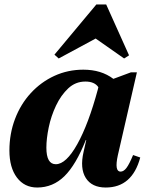

<svg xmlns="http://www.w3.org/2000/svg" viewBox="-20 -822 667 857"><path d="M146 15Q89 15 55.5 -29.5Q22 -74 22 -150Q22 -225 47 -291Q72 -357 117.5 -406.5Q163 -456 223 -483.5Q283 -511 352 -511Q432 -511 486 -470L564 -499H591L506 -129Q490 -56 518 -56Q532 -56 544.5 -72.5Q557 -89 574 -130L606 -119Q570 15 452 15Q390 15 363 -27.5Q336 -70 353 -144L365 -197H363Q319 -86 267.5 -35.5Q216 15 146 15ZM187 -163Q187 -89 229 -89Q275 -89 325 -178.5Q375 -268 417 -424L419 -433Q402 -458 361 -458Q317 -458 284.5 -427.5Q252 -397 230 -350.5Q208 -304 197.5 -253.5Q187 -203 187 -163ZM242 -561 223 -578 410 -802H454L556 -575L534 -561L407 -650Z"/></svg>

Font: Platypi
Style: Bold Italic
Weight: 700
Italic angle: -13°
Designer: David Sargent
Foundry: Bolt Cutter Type
Version: Version 1.200; ttfautohint (v1.8.4.7-5d5b)